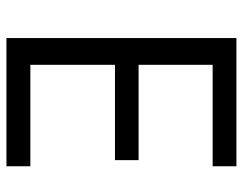

<svg xmlns="http://www.w3.org/2000/svg" viewBox="-99 -655 754 596"><g transform="rotate(90 278.0 -357.0)"><path d="M496.1 0H98.1V-713.9H496.1V-640.1H181.2V-410.2H477.1V-336.9H181.2V-74.2H496.1Z"/></g></svg>

Font: f04920746
Style: Regular
Weight: 400
Foundry: Ascender Corporation
Version: Version 1.10